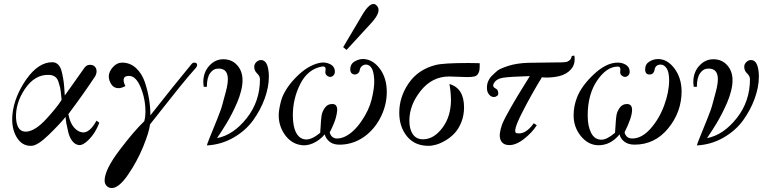

<svg xmlns="http://www.w3.org/2000/svg" viewBox="-20 -728 3874 969"><path d="M481 -108Q462 -58 430.5 -25.5Q399 7 378 4Q359 2 345 -16Q331 -34 324.5 -61Q318 -88 315 -105Q312 -122 311 -138Q283 -103 226.5 -48Q170 7 139 8Q91 10 63.5 -36.5Q36 -83 43 -152Q52 -240 113 -328Q174 -414 244 -414Q262 -414 274.5 -401Q287 -388 293 -360.5Q299 -333 301.5 -314Q304 -295 306 -260Q307 -251 307 -246L402 -380Q415 -402 436 -401Q457 -400 464.5 -383Q472 -366 461 -344Q403 -256 325 -152Q333 -109 352.5 -86Q372 -63 395 -60Q432 -55 467 -119Q481 -110 481 -108ZM291 -224Q290 -231 288 -253Q286 -275 283 -287.5Q280 -300 274.5 -316.5Q269 -333 257.5 -341Q246 -349 229 -350Q156 -354 105 -278Q57 -206 61 -130Q66 -58 117 -64Q160 -69 214.5 -128.5Q269 -188 291 -224Z M969 -386Q932 -345 886 -288Q840 -231 793 -171Q746 -111 737 -100Q733 -62 702.5 12.5Q672 87 626 154Q580 221 544 221Q528 221 518 210Q508 199 508 183Q508 129 583 30Q658 -69 708 -116Q714 -137 714 -165Q714 -229 690 -287Q666 -345 631 -345Q604 -345 604 -324Q604 -310 613 -294Q594 -283 578 -283Q554 -283 541.5 -303Q529 -323 529 -342Q529 -366 549.5 -389Q570 -412 596 -412Q637 -412 667 -384Q697 -356 711.5 -312Q726 -268 732.5 -226.5Q739 -185 739 -146Q861 -301 947 -405Q953 -412 961 -412Q975 -412 975 -399Q975 -394 969 -386Z M1334 -378Q1337 -360 1337 -342Q1337 -289 1316 -231Q1295 -173 1257.5 -121Q1220 -69 1158.5 -33.5Q1097 2 1024 6Q1024 2 1040 -37.5Q1056 -77 1076.5 -127.5Q1097 -178 1103 -203Q1104 -209 1112 -236.5Q1120 -264 1125 -287Q1130 -310 1130 -328Q1130 -382 1083 -382Q1057 -382 1040.5 -359Q1024 -336 1024 -290H1008Q1006 -306 1006 -313Q1006 -363 1036 -396Q1066 -429 1107 -429Q1150 -429 1177 -399Q1204 -369 1204 -323Q1204 -298 1196.5 -268.5Q1189 -239 1177.5 -212Q1166 -185 1152 -157.5Q1138 -130 1124.5 -107.5Q1111 -85 1099.5 -67.5Q1088 -50 1081.5 -40.5Q1075 -31 1076 -31Q1158 -47 1225 -131.5Q1292 -216 1292 -328Q1292 -344 1277.5 -357.5Q1263 -371 1263 -391Q1263 -404 1273.5 -414.5Q1284 -425 1297 -425Q1326 -425 1334 -378Z M1932 -268Q1933 -205 1905.5 -145.5Q1878 -86 1830 -47Q1773 -1 1702 2Q1665 4 1644.5 -12Q1624 -28 1619 -50Q1594 -20 1559 -4.5Q1524 11 1488 2Q1440 -10 1410.5 -59Q1381 -108 1388 -168Q1394 -208 1404 -236Q1426 -291 1480 -344Q1534 -397 1590 -410Q1619 -417 1644.5 -405Q1670 -393 1670 -366Q1670 -355 1663 -347.5Q1656 -340 1646 -340Q1637 -340 1629 -347.5Q1621 -355 1622 -366Q1623 -373 1623.5 -379.5Q1624 -386 1619 -390Q1614 -394 1604 -392Q1533 -379 1495 -303.5Q1457 -228 1458 -142Q1460 -40 1512 -26Q1546 -16 1596 -58Q1597 -63 1598.5 -94Q1600 -125 1603 -145Q1606 -165 1620 -184.5Q1634 -204 1658 -203Q1672 -203 1677.5 -193Q1683 -183 1681.5 -168Q1680 -153 1675.5 -136Q1671 -119 1664 -102.5Q1657 -86 1652 -75.5Q1647 -65 1644 -60Q1648 -44 1658 -36.5Q1668 -29 1680 -29Q1692 -29 1703 -32Q1714 -35 1724 -40Q1767 -62 1804.5 -117Q1842 -172 1855 -224Q1871 -288 1868.5 -327.5Q1866 -367 1856 -383.5Q1846 -400 1830 -402Q1818 -403 1808 -395.5Q1798 -388 1796 -376Q1794 -361 1782.5 -355Q1771 -349 1760 -354.5Q1749 -360 1748 -374Q1746 -404 1770 -418Q1794 -432 1818 -430Q1864 -426 1897.5 -380.5Q1931 -335 1932 -268ZM1878 -703Q1912 -675 1854 -612L1729 -476L1712 -490L1802 -642Q1849 -726 1878 -703Z M2401 -409V-402Q2401 -382 2399.5 -373Q2398 -364 2392 -354.5Q2386 -345 2373.5 -342Q2361 -339 2338 -339Q2324 -339 2291.5 -340.5Q2259 -342 2247 -342Q2161 -342 2103.5 -270Q2046 -198 2046 -119Q2046 -76 2063.5 -50.5Q2081 -25 2115 -25Q2169 -25 2212.5 -82.5Q2256 -140 2256 -225Q2256 -237 2255 -249.5Q2254 -262 2253 -271.5Q2252 -281 2250.5 -289Q2249 -297 2249 -300L2248 -304Q2322 -283 2322 -186Q2322 -146 2308.5 -112Q2295 -78 2275 -56.5Q2255 -35 2230 -20Q2205 -5 2183 1.5Q2161 8 2143 8Q2073 8 2034 -40Q1995 -88 1995 -159Q1995 -239 2043 -308.5Q2091 -378 2179 -400Q2218 -410 2343 -410Q2359 -410 2379 -409.5Q2399 -409 2401 -409Z M2879 -446Q2885 -405 2862.5 -379Q2840 -353 2803 -344Q2783 -339 2761 -337.5Q2739 -336 2727 -337L2715 -338Q2662 -252 2613.5 -156.5Q2565 -61 2587 -56Q2631 -46 2674 -106L2689 -96Q2666 -59 2623.5 -26Q2581 7 2545 4Q2515 2 2505.5 -24Q2496 -50 2514 -100Q2525 -128 2560 -189Q2595 -250 2625 -297L2654 -344Q2555 -341 2521 -336Q2485 -331 2472 -307Q2463 -290 2482 -281Q2492 -276 2494 -263Q2496 -250 2491 -246Q2480 -237 2469.5 -238.5Q2459 -240 2453 -246Q2438 -260 2437.5 -281.5Q2437 -303 2444 -318.5Q2451 -334 2459 -342Q2479 -362 2491.5 -372Q2504 -382 2545.5 -395.5Q2587 -409 2645 -411Q2676 -412 2715.5 -412Q2755 -412 2789 -413Q2793 -413 2803.5 -413Q2814 -413 2818.5 -413.5Q2823 -414 2831 -414.5Q2839 -415 2843.5 -417Q2848 -419 2853 -422.5Q2858 -426 2861 -431.5Q2864 -437 2865 -444Q2866 -445 2867.5 -445.5Q2869 -446 2873 -447Q2877 -448 2879 -446Z M3420 -268Q3420 -163 3352.5 -80.5Q3285 2 3183 2Q3150 2 3130.5 -13.5Q3111 -29 3107 -50Q3062 5 3001 5Q2950 5 2912.5 -40Q2875 -85 2875 -146Q2875 -192 2892 -236Q2915 -295 2977.5 -353.5Q3040 -412 3098 -412Q3122 -412 3140 -400Q3158 -388 3158 -366Q3158 -355 3151 -347.5Q3144 -340 3134 -340Q3126 -340 3118 -346.5Q3110 -353 3110 -363Q3110 -366 3110.5 -371Q3111 -376 3111 -378Q3111 -392 3098 -392Q3042 -392 2994 -322Q2946 -252 2946 -145Q2946 -91 2963.5 -57Q2981 -23 3016 -23Q3043 -23 3084 -58Q3085 -63 3086.5 -94Q3088 -125 3091 -145Q3094 -165 3107.5 -184Q3121 -203 3144 -203Q3170 -203 3170 -173Q3170 -136 3132 -60Q3140 -29 3171 -29Q3219 -29 3263 -78.5Q3307 -128 3332 -196Q3357 -264 3357 -323Q3357 -364 3344.5 -383Q3332 -402 3314 -402Q3300 -402 3292.5 -394.5Q3285 -387 3284 -378Q3280 -352 3258 -352Q3236 -352 3236 -378Q3236 -404 3257 -417Q3278 -430 3301 -430Q3348 -430 3383.5 -383Q3419 -336 3420 -268Z M3807 -378Q3810 -360 3810 -342Q3810 -289 3789 -231Q3768 -173 3730.5 -121Q3693 -69 3631.5 -33.5Q3570 2 3497 6Q3497 2 3513 -37.5Q3529 -77 3549.5 -127.5Q3570 -178 3576 -203Q3577 -209 3585 -236.5Q3593 -264 3598 -287Q3603 -310 3603 -328Q3603 -382 3556 -382Q3530 -382 3513.5 -359Q3497 -336 3497 -290H3481Q3479 -306 3479 -313Q3479 -363 3509 -396Q3539 -429 3580 -429Q3623 -429 3650 -399Q3677 -369 3677 -323Q3677 -298 3669.5 -268.5Q3662 -239 3650.5 -212Q3639 -185 3625 -157.5Q3611 -130 3597.5 -107.5Q3584 -85 3572.5 -67.5Q3561 -50 3554.5 -40.5Q3548 -31 3549 -31Q3631 -47 3698 -131.5Q3765 -216 3765 -328Q3765 -344 3750.5 -357.5Q3736 -371 3736 -391Q3736 -404 3746.5 -414.5Q3757 -425 3770 -425Q3799 -425 3807 -378Z"/></svg>

Font: GFS BodoniClassic
Style: Regular
Weight: 400
Designer: George D. Matthiopoulos
Foundry: George D. Matthiopoulos
Version: Macromedia Fontographer 4.1.5 140901